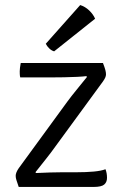

<svg xmlns="http://www.w3.org/2000/svg" viewBox="-20 -739 484 759"><path d="M246 -337Q262.5 -359.5 283.5 -385Q304.5 -410.5 324 -435L321 -438Q309.5 -436.5 285.2 -435.2Q261 -434 233 -433.5Q205 -433 183 -433H60Q58.5 -439 58.2 -446.2Q58 -453.5 58 -457Q58 -461.5 59 -471.2Q60 -481 62 -490H387Q394 -472 396.5 -462.2Q399 -452.5 399 -445Q399 -439 396 -432.2Q393 -425.5 387 -417L199 -160Q182 -136 159.8 -108.2Q137.5 -80.5 120 -58L123 -55Q149.5 -56.5 177.8 -57.2Q206 -58 224 -58H280Q321.5 -58 350.8 -60.8Q380 -63.5 397 -70Q403 -55 403 -36Q403 -19 392 -9.5Q381 0 350 0H54Q47.5 -19 44.8 -27.5Q42 -36 42 -44Q42 -50 44.8 -57.2Q47.5 -64.5 54 -74ZM297 -719Q316.5 -713 332.5 -697.8Q348.5 -682.5 356 -665L194 -536Q183.5 -539 174.5 -547.8Q165.5 -556.5 161 -566Z"/></svg>

Font: Signika Negative Light Light
Style: Regular
Weight: 300
Version: Version 2.001